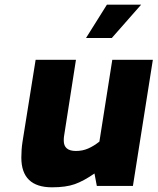

<svg xmlns="http://www.w3.org/2000/svg" viewBox="-20 -793 672 819"><path d="M71 -121Q71 -156 76 -188L132 -538H304L253 -211Q252 -205 252 -193Q252 -149 304 -149Q332 -149 356 -159.5Q380 -170 404 -189L459 -538H632L547 0H393L383 -53Q337 -21 299 -7.5Q261 6 202 6Q71 6 71 -121ZM436 -773H582L457 -631H347Z"/></svg>

Font: Exo ExtraBold
Style: Italic
Weight: 800
Italic angle: -9°
Designer: Natanael Gama
Foundry: Natanael Gama
Version: Version 1.500; ttfautohint (v1.6)